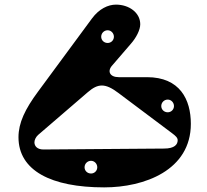

<svg xmlns="http://www.w3.org/2000/svg" viewBox="-20 -796 896 831"><path d="M378 -716 145 -400C88 -323 60 -264 60 -202C60 -58 201 15 431 15C605 15 806 -59 806 -260C806 -365 759 -462 616 -462H494C456 -462 443 -487 465 -512L546 -606C569 -632 587 -666 587 -691C587 -741 539 -776 482 -776C448 -776 409 -758 378 -716ZM690 -153 168 -149C142 -149 129 -163 129 -180C129 -190 135 -203 145 -212L360 -397C404 -435 435 -437 492 -394L724 -220C740 -208 749 -200 749 -189C749 -171 736 -153 690 -153ZM706 -310C690 -310 678 -322 678 -337C678 -352 690 -365 706 -365C721 -365 733 -352 733 -337C733 -322 721 -310 706 -310ZM446 -610C430 -610 418 -622 418 -637C418 -652 430 -665 446 -665C461 -665 473 -652 473 -637C473 -622 461 -610 446 -610ZM374 -45C358 -45 346 -57 346 -72C346 -87 358 -100 374 -100C389 -100 401 -87 401 -72C401 -57 389 -45 374 -45Z"/></svg>

Font: Pilowlava Atome
Style: Regular
Weight: 500
Designer: Anton Moglia, Jérémy Landes, Maksym Kobuzan (Cyrillic), Velvetyne Type Foundry
Foundry: Anton Moglia, Jérémy Landes, Velvetyne Type Foundry
Version: Version 1.002;Glyphs 3.3 (3303)